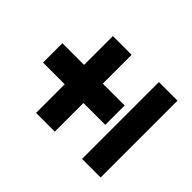

<svg xmlns="http://www.w3.org/2000/svg" viewBox="-135 -766 856 856"><g transform="rotate(-45 293.0 -338.0)"><path d="M231.4 -355.5H50.8V-473.6H231.4V-610.4H353.5V-473.6H535.2V-355.5H353.5V-217.8H231.4ZM50.8 -183.6H535.2V-66.4H50.8Z"/></g></svg>

Font: Min Sans Black
Style: Regular
Weight: 900
Designer: Jinseong-Kim, NotoSansCJK, Nunito
Foundry: Jinseong-Kim
Version: Version 1.000